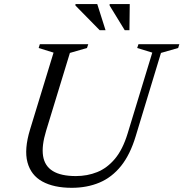

<svg xmlns="http://www.w3.org/2000/svg" viewBox="-20 -886 876 916"><path d="M200 -262Q178 -190 185.5 -142Q193 -94 232 -70Q271 -46 342 -46Q396.5 -46 443.8 -65Q491 -84 528.2 -128.2Q565.5 -172.5 589 -249.5L706.5 -635L634.5 -657L640.5 -675H835.5L830 -657L748 -633.5L627.5 -236.5Q601 -148.5 557.5 -94.2Q514 -40 454.8 -15Q395.5 10 322 10Q237 10 182.2 -20Q127.5 -50 111 -111.8Q94.5 -173.5 123.5 -268.5L235.5 -635L164.5 -657L170 -675H401L395 -657L313.5 -633.5ZM483.5 -742H455.5L340 -859.5V-866.5H444ZM597.5 -742H575L503 -859.5V-866.5H599Z"/></svg>

Font: Newsreader 24pt
Style: Italic
Weight: 400
Italic angle: -17°
Designer: Hugues Gentile
Foundry: Production Type
Version: Version 1.003